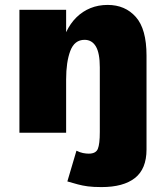

<svg xmlns="http://www.w3.org/2000/svg" viewBox="-20 -540 675 781"><path d="M59 -500H249V-409Q266 -445 291 -469.5Q316 -494 348 -507Q380 -520 418 -520Q489 -520 532.5 -471Q576 -422 576 -314V68Q576 147 529 184Q482 221 393 221Q359 221 337 218Q315 215 296.5 210Q278 205 254 198L291 73Q305 80 317.5 82.5Q330 85 341 85Q370 85 378 65.5Q386 46 386 -3V-266Q386 -324 370 -351Q354 -378 324 -378Q283 -378 266 -333Q249 -288 249 -217V0H59Z"/></svg>

Font: Moderustic ExtraBold
Style: Regular
Weight: 800
Designer: Tural Alisoy
Foundry: TAFT Foundry
Version: Version 2.120